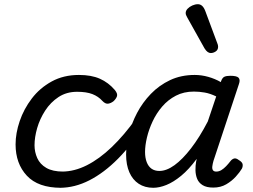

<svg xmlns="http://www.w3.org/2000/svg" viewBox="-20 -875 1201 912"><path d="M270 17Q161 17 107.5 -40.5Q54 -98 54 -189Q54 -242 73.5 -299.5Q93 -357 131 -407Q169 -457 225.5 -488Q282 -519 355 -519Q414 -519 454.5 -501Q495 -483 525 -448Q540 -430 535.5 -417.5Q531 -405 519 -394Q506 -384 493 -382.5Q480 -381 466 -396Q447 -417 419 -428Q391 -439 346 -439Q296 -439 258 -414Q220 -389 194.5 -349.5Q169 -310 156.5 -266.5Q144 -223 144 -185Q144 -153 157 -124Q170 -95 200 -77.5Q230 -60 280 -60Q294 -60 299.5 -48.5Q305 -37 303 -21.5Q301 -6 292.5 5.5Q284 17 270 17Z M264 17Q255 17 251 5.5Q247 -6 248 -21.5Q249 -37 256 -48.5Q263 -60 274 -60Q333 -60 392.5 -90Q452 -120 511 -176.5Q570 -233 627 -313Q632 -321 644 -316Q656 -311 664.5 -301.5Q673 -292 668 -284Q607 -188 540.5 -121Q474 -54 404.5 -18.5Q335 17 264 17Z M708 17Q668 17 639 -2Q610 -21 594.5 -56.5Q579 -92 579 -141Q579 -186 592 -237.5Q605 -289 631 -338.5Q657 -388 696.5 -429Q736 -470 788 -494.5Q840 -519 905 -519Q937 -519 969 -510Q1001 -501 1029 -485L1030 -489Q1036 -506 1046 -510.5Q1056 -515 1074 -515Q1105 -515 1113.5 -505.5Q1122 -496 1115 -476L994 -111Q990 -97 988.5 -85Q987 -73 991.5 -66.5Q996 -60 1007 -60Q1020 -60 1031.5 -67Q1043 -74 1054 -85.5Q1065 -97 1075 -110Q1082 -119 1091.5 -122Q1101 -125 1114 -115Q1131 -105 1132.5 -94.5Q1134 -84 1129 -74Q1119 -57 1100 -36Q1081 -15 1054.5 0.5Q1028 16 993 16Q961 16 942.5 4.5Q924 -7 916.5 -25.5Q909 -44 908.5 -66Q908 -88 912 -110Q913 -112 913.5 -114.5Q914 -117 914 -120Q877 -70 840.5 -40Q804 -10 770.5 3.5Q737 17 708 17ZM669 -153Q669 -125 677 -104.5Q685 -84 700 -73.5Q715 -63 737 -63Q771 -63 809 -90.5Q847 -118 887.5 -170.5Q928 -223 967 -298L1007 -417Q978 -431 952 -435.5Q926 -440 901 -440Q853 -440 815.5 -420.5Q778 -401 750.5 -369Q723 -337 705 -298.5Q687 -260 678 -222Q669 -184 669 -153Z M981 -623Q974 -623 966.5 -628Q959 -633 951 -646L870 -791Q867 -797 864.5 -802Q862 -807 862 -813Q862 -824 871 -833.5Q880 -843 893.5 -849Q907 -855 920 -855Q943 -855 955 -823L1012 -670Q1014 -666 1015 -661.5Q1016 -657 1016 -653Q1016 -638 1004.5 -630.5Q993 -623 981 -623Z"/></svg>

Font: Playwrite CZ
Style: Regular
Weight: 400
Designer: Veronika Burian, José Scaglione
Foundry: TypeTogether
Version: Version 1.002